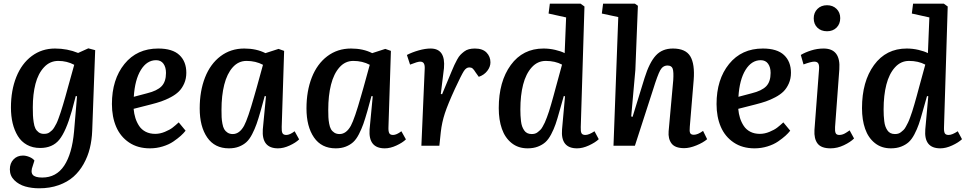

<svg xmlns="http://www.w3.org/2000/svg" viewBox="-20 -787 5216 1037"><path d="M396 -267.1 389.2 -268.1 368.2 -189Q336.4 -76.7 300 -32.2Q263.7 12.2 196.8 12.2Q156.2 12.2 125.5 -4.9Q94.7 -22 76.2 -52.5Q57.6 -83 48.3 -121.6Q39.1 -160.2 39.1 -206.1Q39.1 -298.8 68.1 -371.3Q97.2 -443.8 151.6 -484.4Q206.1 -524.9 276.9 -524.9Q343.8 -524.9 401.9 -501L457 -525.9L494.1 -516.1L478 -81.1Q476.1 -30.8 465.1 13.9Q454.1 58.6 431.6 98.6Q409.2 138.7 376.7 167.5Q344.2 196.3 296.9 213.1Q249.5 230 191.9 230Q151.4 230 116.7 220.2Q82 210.4 57.6 186.5Q33.2 162.6 33.2 127.9Q33.2 94.7 53 74Q72.8 53.2 104 53.2Q120.6 53.2 138.9 60.8Q157.2 68.4 166 80.1L157.2 107.9Q144.5 140.6 156.2 156.2Q168 171.9 208 171.9Q284.2 171.9 326.7 107.7Q369.1 43.5 379.9 -76.2ZM216.8 -64Q225.6 -64 233.4 -65.7Q241.2 -67.4 248.3 -72.8Q255.4 -78.1 261.2 -83.5Q267.1 -88.9 273.7 -100.1Q280.3 -111.3 285.2 -120.8Q290 -130.4 296.4 -148.2Q302.7 -166 307.6 -180.2Q312.5 -194.3 319.8 -219.2Q327.1 -244.1 332.8 -263.7Q338.4 -283.2 347.2 -315.9L380.9 -437Q341.3 -458 294.9 -458Q249.5 -458 217.8 -423.8Q186 -389.6 171.6 -334.2Q157.2 -278.8 157.2 -207Q157.2 -180.7 158 -164.3Q158.7 -147.9 161.9 -126.7Q165 -105.5 171.1 -93.3Q177.2 -81.1 188.7 -72.5Q200.2 -64 216.8 -64Z M834.5 -524.9Q911.6 -524.9 949 -489.7Q986.3 -454.6 986.3 -394Q986.3 -362.3 974.9 -336.2Q963.4 -310.1 946 -293Q928.7 -275.9 901.9 -261.7Q875 -247.6 850.8 -239.3Q826.7 -231 795.4 -223.1L701.7 -199.2Q704.1 -172.4 711.2 -149.7Q718.3 -127 731.4 -106.9Q744.6 -86.9 766.8 -75.4Q789.1 -64 818.4 -64Q844.2 -64 870.6 -75Q897 -85.9 912.1 -97.7Q927.2 -109.4 945.3 -126L982.4 -81.1Q971.7 -67.4 956.3 -53.5Q940.9 -39.6 916.7 -22.9Q892.6 -6.3 859.1 3.9Q825.7 14.2 789.6 14.2Q724.1 14.2 677.2 -17.3Q630.4 -48.8 607.4 -102.3Q584.5 -155.8 584.5 -225.1Q584.5 -357.9 652.1 -441.4Q719.7 -524.9 834.5 -524.9ZM876.5 -393.1Q876.5 -423.8 862.8 -442.9Q849.1 -461.9 823.2 -461.9Q773.4 -461.9 741 -409.4Q708.5 -356.9 702.6 -264.2L774.4 -283.2Q828.6 -296.4 852.5 -321Q876.5 -345.7 876.5 -393.1Z M1501.5 -101.1Q1500.5 -77.6 1505.6 -67.9Q1510.7 -58.1 1526.4 -58.1Q1544.9 -58.1 1571.3 -78.1L1595.7 -34.2Q1577.1 -16.1 1544.2 -1Q1511.2 14.2 1481.4 14.2Q1392.6 14.2 1399.4 -87.9L1416.5 -267.1L1409.7 -268.1L1387.7 -188Q1375.5 -145 1365.7 -117.4Q1356 -89.8 1341.8 -62.3Q1327.6 -34.7 1311 -19.5Q1294.4 -4.4 1270.8 4.9Q1247.1 14.2 1216.3 14.2Q1139.6 14.2 1099.1 -44.7Q1058.6 -103.5 1058.6 -201.2Q1058.6 -295.4 1087.4 -368.7Q1116.2 -441.9 1171.1 -483.4Q1226.1 -524.9 1299.3 -524.9Q1364.7 -524.9 1413.6 -500L1484.4 -522.9L1514.6 -512.2ZM1237.3 -63Q1273.4 -63 1298.3 -107.9Q1318.8 -146 1353 -267.1Q1356 -277.3 1366.7 -314.9L1400.4 -437Q1360.8 -458 1311.5 -458Q1267.6 -458 1236.8 -423.3Q1206.1 -388.7 1191.2 -329.8Q1176.3 -271 1176.3 -193.8Q1176.3 -169.9 1177 -154.1Q1177.7 -138.2 1181.2 -119.4Q1184.6 -100.6 1190.9 -89.4Q1197.3 -78.1 1209 -70.6Q1220.7 -63 1237.3 -63Z M2078.1 -101.1Q2077.1 -77.6 2082.3 -67.9Q2087.4 -58.1 2103 -58.1Q2121.6 -58.1 2147.9 -78.1L2172.4 -34.2Q2153.8 -16.1 2120.8 -1Q2087.9 14.2 2058.1 14.2Q1969.2 14.2 1976.1 -87.9L1993.2 -267.1L1986.3 -268.1L1964.4 -188Q1952.1 -145 1942.4 -117.4Q1932.6 -89.8 1918.5 -62.3Q1904.3 -34.7 1887.7 -19.5Q1871.1 -4.4 1847.4 4.9Q1823.7 14.2 1793 14.2Q1716.3 14.2 1675.8 -44.7Q1635.3 -103.5 1635.3 -201.2Q1635.3 -295.4 1664.1 -368.7Q1692.9 -441.9 1747.8 -483.4Q1802.7 -524.9 1876 -524.9Q1941.4 -524.9 1990.2 -500L2061 -522.9L2091.3 -512.2ZM1814 -63Q1850.1 -63 1875 -107.9Q1895.5 -146 1929.7 -267.1Q1932.6 -277.3 1943.4 -314.9L1977.1 -437Q1937.5 -458 1888.2 -458Q1844.2 -458 1813.5 -423.3Q1782.7 -388.7 1767.8 -329.8Q1752.9 -271 1752.9 -193.8Q1752.9 -169.9 1753.7 -154.1Q1754.4 -138.2 1757.8 -119.4Q1761.2 -100.6 1767.6 -89.4Q1773.9 -78.1 1785.6 -70.6Q1797.4 -63 1814 -63Z M2273.9 -416Q2274.9 -434.6 2269.3 -444.3Q2263.7 -454.1 2249 -454.1Q2235.4 -454.1 2194.8 -438L2177.7 -490.2Q2206.1 -504.9 2241.5 -514.9Q2276.9 -524.9 2305.7 -524.9Q2387.2 -524.9 2377.9 -418.9L2360.8 -279.8L2367.7 -277.8L2418.9 -400.9Q2428.2 -423.3 2434.1 -436Q2439.9 -448.7 2449 -465.3Q2458 -481.9 2466.6 -490.7Q2475.1 -499.5 2486.8 -508.5Q2498.5 -517.6 2512.9 -521.2Q2527.3 -524.9 2544.9 -524.9Q2586.4 -524.9 2607.7 -503.2Q2628.9 -481.4 2628.9 -450.2Q2628.9 -426.3 2611.8 -404.1Q2594.7 -381.8 2565.9 -372.1L2548.8 -396Q2539.6 -411.1 2532.7 -417Q2525.9 -422.9 2514.6 -422.9Q2498 -422.9 2485.1 -402.8Q2472.2 -382.8 2437 -307.1Q2398.9 -224.1 2382.8 -175.3Q2366.7 -126.5 2360.8 -74.2L2353 0H2255.9Z M3116.7 -100.1Q3115.7 -76.7 3120.8 -67.4Q3126 -58.1 3141.6 -58.1Q3160.6 -58.1 3190.9 -78.1L3213.9 -35.2Q3194.8 -17.1 3160.9 -1.5Q3127 14.2 3096.7 14.2Q3007.3 14.2 3015.6 -87.9L3031.7 -267.1L3024.9 -268.1L3002 -187Q2990.2 -144 2980.7 -116.5Q2971.2 -88.9 2956.8 -61.5Q2942.4 -34.2 2925.8 -19.3Q2909.2 -4.4 2885 4.9Q2860.8 14.2 2829.6 14.2Q2778.8 14.2 2743.2 -14.4Q2707.5 -43 2690.7 -91.3Q2673.8 -139.6 2673.8 -203.1Q2673.8 -346.7 2738.8 -435.8Q2803.7 -524.9 2915.5 -524.9Q2947.3 -524.9 2978.8 -517.6Q3010.3 -510.3 3029.8 -500L3037.6 -692.9L2942.9 -713.9L2949.7 -767.1H3115.7L3136.7 -752ZM2851.6 -63Q2860.8 -63 2868.9 -65.2Q2877 -67.4 2884.3 -73.2Q2891.6 -79.1 2897.9 -85Q2904.3 -90.8 2910.9 -103Q2917.5 -115.2 2922.4 -125Q2927.2 -134.8 2933.8 -153.1Q2940.4 -171.4 2945.1 -185.3Q2949.7 -199.2 2956.8 -223.9Q2963.9 -248.5 2968.8 -266.4Q2973.6 -284.2 2981.9 -314.9L3015.6 -438Q2978 -458 2927.7 -458Q2883.3 -458 2851.8 -423.1Q2820.3 -388.2 2805.4 -330.1Q2790.5 -272 2790.5 -195.8Q2790.5 -177.2 2791.3 -163.3Q2792 -149.4 2793.9 -132.8Q2795.9 -116.2 2800 -104.7Q2804.2 -93.3 2810.8 -83.3Q2817.4 -73.2 2827.6 -68.1Q2837.9 -63 2851.6 -63Z M3799.3 -35.2Q3777.8 -16.6 3741.2 -1.7Q3704.6 13.2 3675.3 13.2Q3626 13.2 3606.9 -12.2Q3587.9 -37.6 3591.3 -78.1L3616.2 -354Q3619.1 -398.4 3613.3 -415.8Q3607.4 -433.1 3585.4 -433.1Q3560.1 -433.1 3545.9 -407.5Q3531.7 -381.8 3507.3 -303.2L3409.2 0H3293.5L3319.3 -694.8L3230.5 -713.9L3237.3 -767.1H3409.2L3425.3 -755.9L3411.6 -409.2L3389.2 -158.2L3396.5 -155.8L3461.4 -366.2Q3487.3 -449.2 3522 -487.1Q3556.6 -524.9 3614.3 -524.9Q3683.1 -524.9 3708.3 -482.9Q3733.4 -440.9 3726.6 -355L3705.6 -102.1Q3703.1 -78.1 3707.5 -68.6Q3711.9 -59.1 3727.5 -59.1Q3748.5 -59.1 3777.3 -80.1Z M4100.1 -524.9Q4177.2 -524.9 4214.6 -489.7Q4252 -454.6 4252 -394Q4252 -362.3 4240.5 -336.2Q4229 -310.1 4211.7 -293Q4194.3 -275.9 4167.5 -261.7Q4140.6 -247.6 4116.5 -239.3Q4092.3 -231 4061 -223.1L3967.3 -199.2Q3969.7 -172.4 3976.8 -149.7Q3983.9 -127 3997.1 -106.9Q4010.3 -86.9 4032.5 -75.4Q4054.7 -64 4084 -64Q4109.9 -64 4136.2 -75Q4162.6 -85.9 4177.7 -97.7Q4192.9 -109.4 4210.9 -126L4248 -81.1Q4237.3 -67.4 4221.9 -53.5Q4206.5 -39.6 4182.4 -22.9Q4158.2 -6.3 4124.8 3.9Q4091.3 14.2 4055.2 14.2Q3989.7 14.2 3942.9 -17.3Q3896 -48.8 3873 -102.3Q3850.1 -155.8 3850.1 -225.1Q3850.1 -357.9 3917.7 -441.4Q3985.4 -524.9 4100.1 -524.9ZM4142.1 -393.1Q4142.1 -423.8 4128.4 -442.9Q4114.7 -461.9 4088.9 -461.9Q4039.1 -461.9 4006.6 -409.4Q3974.1 -356.9 3968.3 -264.2L4040 -283.2Q4094.2 -296.4 4118.2 -321Q4142.1 -345.7 4142.1 -393.1Z M4375 -688Q4375 -718.8 4395 -738.8Q4415 -758.8 4446.8 -758.8Q4478 -758.8 4498 -739.3Q4518.1 -719.7 4518.1 -689Q4518.1 -657.7 4498.3 -637.9Q4478.5 -618.2 4446.8 -618.2Q4414.6 -618.2 4394.8 -637.5Q4375 -656.7 4375 -688ZM4403.8 -414.1Q4405.3 -434.1 4399.7 -444.1Q4394 -454.1 4377.9 -454.1Q4361.3 -454.1 4319.8 -439L4305.2 -490.2Q4327.6 -503.9 4360.6 -514.4Q4393.6 -524.9 4428.2 -524.9Q4521.5 -524.9 4513.2 -412.1L4490.2 -101.1Q4488.8 -79.1 4493.2 -68.6Q4497.6 -58.1 4513.2 -58.1Q4517.1 -58.1 4521 -58.8Q4524.9 -59.6 4527.8 -60.1Q4530.8 -60.5 4535.4 -62.7Q4540 -64.9 4542 -65.7Q4543.9 -66.4 4549.1 -69.8Q4554.2 -73.2 4555.2 -73.7Q4556.2 -74.2 4562.3 -78.4Q4568.4 -82.5 4568.8 -83L4592.8 -39.1Q4573.2 -19.5 4537.8 -2.7Q4502.4 14.2 4465.8 14.2Q4415.5 14.2 4395.8 -11.7Q4376 -37.6 4378.9 -85Z M5078.6 -100.1Q5077.6 -76.7 5082.8 -67.4Q5087.9 -58.1 5103.5 -58.1Q5122.6 -58.1 5152.8 -78.1L5175.8 -35.2Q5156.7 -17.1 5122.8 -1.5Q5088.9 14.2 5058.6 14.2Q4969.2 14.2 4977.5 -87.9L4993.7 -267.1L4986.8 -268.1L4963.9 -187Q4952.1 -144 4942.6 -116.5Q4933.1 -88.9 4918.7 -61.5Q4904.3 -34.2 4887.7 -19.3Q4871.1 -4.4 4846.9 4.9Q4822.8 14.2 4791.5 14.2Q4740.7 14.2 4705.1 -14.4Q4669.4 -43 4652.6 -91.3Q4635.7 -139.6 4635.7 -203.1Q4635.7 -346.7 4700.7 -435.8Q4765.6 -524.9 4877.4 -524.9Q4909.2 -524.9 4940.7 -517.6Q4972.2 -510.3 4991.7 -500L4999.5 -692.9L4904.8 -713.9L4911.6 -767.1H5077.6L5098.6 -752ZM4813.5 -63Q4822.8 -63 4830.8 -65.2Q4838.9 -67.4 4846.2 -73.2Q4853.5 -79.1 4859.9 -85Q4866.2 -90.8 4872.8 -103Q4879.4 -115.2 4884.3 -125Q4889.2 -134.8 4895.8 -153.1Q4902.3 -171.4 4907 -185.3Q4911.6 -199.2 4918.7 -223.9Q4925.8 -248.5 4930.7 -266.4Q4935.5 -284.2 4943.8 -314.9L4977.5 -438Q4939.9 -458 4889.6 -458Q4845.2 -458 4813.7 -423.1Q4782.2 -388.2 4767.3 -330.1Q4752.4 -272 4752.4 -195.8Q4752.4 -177.2 4753.2 -163.3Q4753.9 -149.4 4755.9 -132.8Q4757.8 -116.2 4762 -104.7Q4766.1 -93.3 4772.7 -83.3Q4779.3 -73.2 4789.6 -68.1Q4799.8 -63 4813.5 -63Z"/></svg>

Font: Literata Book SemiBold
Style: Italic
Weight: 600
Italic angle: -3°
Designer: Latin by Veronika Burian and Jose Scaglione. Greek by Irene Vlachou. Cyrillic by Vera Evstafieva
Foundry: TypeTogether
Version: Version 1.003;PS 001.003;hotconv 1.0.88;makeotf.lib2.5.64775